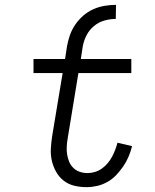

<svg xmlns="http://www.w3.org/2000/svg" viewBox="-20 -763 640 791"><path d="M336 8Q310 8 285.5 2Q261 -4 242 -19Q223 -34 211 -55.5Q199 -77 193.5 -101Q188 -125 189.5 -151Q191 -177 195 -203L238 -462H118V-520H248L256 -572Q260 -595 268 -618Q276 -641 290 -661.5Q304 -682 323 -698.5Q342 -715 364.5 -725Q387 -735 411 -739Q435 -743 458 -743L457 -685Q434 -685 410.5 -678.5Q387 -672 367.5 -656Q348 -640 336.5 -617.5Q325 -595 321 -572L313 -520H521V-462H303L259 -194Q256 -177 255 -160Q254 -143 256.5 -127Q259 -111 265 -96.5Q271 -82 282.5 -71Q294 -60 309 -55Q324 -50 341 -50Q356 -50 371 -54.5Q386 -59 399.5 -68.5Q413 -78 423.5 -90.5Q434 -103 441.5 -117Q449 -131 454.5 -145.5Q460 -160 464 -175L524 -161Q519 -140 510 -118.5Q501 -97 488 -78Q475 -59 459 -42Q443 -25 422.5 -13.5Q402 -2 380 3Q358 8 336 8Z"/></svg>

Font: Iosevka HT Light Extended
Style: Italic
Weight: 300
Width: 7
Italic angle: -9°
Monospace: yes
Designer: Belleve Invis
Foundry: Belleve Invis
Version: Version 32.3.0; ttfautohint (v1.8.4)